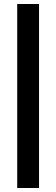

<svg xmlns="http://www.w3.org/2000/svg" viewBox="-20 -740 281 959"><path d="M175 -720V199H66V-720Z"/></svg>

Font: Chivo ExtraBold
Style: Regular
Weight: 800
Designer: Hector Gatti
Foundry: Omnibus-Type
Version: Version 1.007